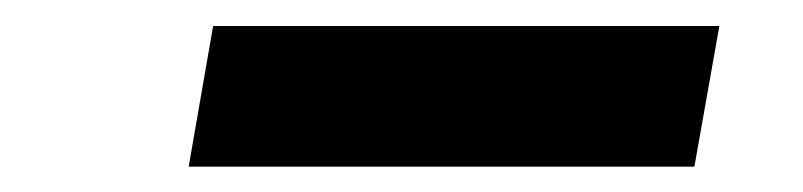

<svg xmlns="http://www.w3.org/2000/svg" viewBox="-20 -389 627 150"><path d="M522.5 -258.8H127.4L146.5 -368.7H542Z"/></svg>

Font: Roboto Mono
Style: Bold Italic
Weight: 700
Designer: Google
Version: Version 2.000985; 2015; ttfautohint (v1.3)